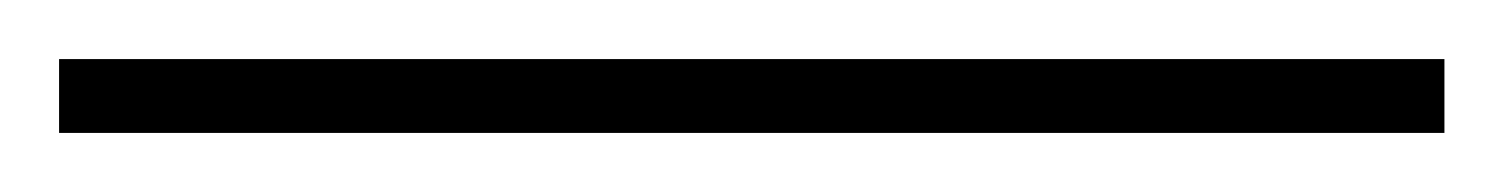

<svg xmlns="http://www.w3.org/2000/svg" viewBox="-25 63 509 65"><path d="M-5 108V83H464V108Z"/></svg>

Font: Noto Serif Gujarati Thin
Style: Regular
Weight: 250
Version: Version 2.102